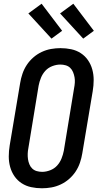

<svg xmlns="http://www.w3.org/2000/svg" viewBox="-20 -1001 540 1029"><path d="M205 8Q175 8 147 2Q119 -4 96 -19Q73 -34 57.5 -56.5Q42 -79 34.5 -106Q27 -133 27 -162.5Q27 -192 32 -222L88 -556Q92 -581 100.5 -606Q109 -631 123.5 -653Q138 -675 158.5 -693Q179 -711 203.5 -722.5Q228 -734 253.5 -738.5Q279 -743 304 -743Q334 -743 362 -737Q390 -731 413 -716Q436 -701 451.5 -678.5Q467 -656 474.5 -629Q482 -602 482 -572.5Q482 -543 477 -513L421 -179Q417 -154 408.5 -129Q400 -104 385.5 -82Q371 -60 350.5 -42Q330 -24 305.5 -12.5Q281 -1 255.5 3.5Q230 8 205 8ZM206 -80Q227 -80 249 -88.5Q271 -97 286 -113.5Q301 -130 309.5 -151Q318 -172 322 -193L377 -528Q380 -543 381 -558Q382 -573 379.5 -587Q377 -601 371.5 -614.5Q366 -628 356 -637.5Q346 -647 332 -651Q318 -655 303 -655Q282 -655 260 -646.5Q238 -638 223 -621.5Q208 -605 199.5 -584Q191 -563 187 -542L132 -207Q129 -192 128.5 -177Q128 -162 130 -148Q132 -134 137.5 -120.5Q143 -107 153 -97.5Q163 -88 177 -84Q191 -80 206 -80ZM426 -794 302 -929 373 -981 483 -836ZM256 -794 132 -929 203 -981 313 -836Z"/></svg>

Font: Iosevka SS18 Semibold
Style: Italic
Weight: 600
Italic angle: -9°
Monospace: yes
Designer: Belleve Invis
Foundry: Belleve Invis
Version: Version 25.1.1; ttfautohint (v1.8.4)